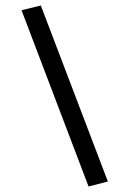

<svg xmlns="http://www.w3.org/2000/svg" viewBox="-20 -656 469 696"><path d="M58 -619 128 -636 371 2 301 20Z"/></svg>

Font: Athiti Medium
Style: Regular
Weight: 500
Designer: CadsonDemak Team
Foundry: CadsonDemak
Version: Version 1.032